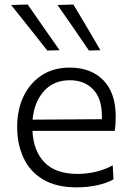

<svg xmlns="http://www.w3.org/2000/svg" viewBox="-20 -798 568 828"><path d="M310 10Q223 10 166.2 -23.8Q109.5 -57.5 81.8 -116.5Q54 -175.5 54 -251Q54 -325.5 81.8 -383Q109.5 -440.5 160.2 -473.5Q211 -506.5 280.5 -506.5Q372.5 -506.5 425.8 -451.8Q479 -397 479 -295.5Q479 -259.5 475 -233.5H120Q124 -147.5 171.8 -97.8Q219.5 -48 315 -48Q351.5 -48 391.2 -56.8Q431 -65.5 466 -85L469.5 -24.5Q441 -8.5 399.2 0.8Q357.5 10 310 10ZM281.5 -452Q211 -452 169 -404.5Q127 -357 120.5 -282L419.5 -284Q419.5 -290 419.5 -296.5Q419.5 -374 381.2 -413Q343 -452 281.5 -452ZM184 -580Q145.5 -629 106.5 -678Q67.5 -726.5 28 -776.5L99.5 -778.5Q133.5 -729.5 168 -680Q202.5 -630.5 237 -581.5ZM363.5 -580Q330 -629 296.5 -678Q262.5 -726.5 228 -776.5L296.5 -778.5Q325.5 -729.5 355 -680.5Q384 -631 413 -581.5Z"/></svg>

Font: Heraclito Light
Style: Regular
Weight: 300
Designer: Kostas Bartsokas (font) & Cristiano Sobral (main changes)
Foundry: Kostas Bartsokas (font) & Cristiano Sobral (main changes)
Version: Version 1.00;July 8, 2020;FontCreator 13.0.0.2655 64-bit